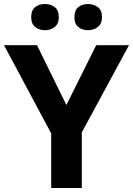

<svg xmlns="http://www.w3.org/2000/svg" viewBox="-20 -940 665 960"><path d="M312 -415 461 -714H625L389 -278V0H236V-273L0 -714H165ZM136 -854Q136 -889 156 -904.5Q176 -920 205 -920Q233 -920 253.5 -904.5Q274 -889 274 -854Q274 -821 253.5 -805Q233 -789 205 -789Q176 -789 156 -805Q136 -821 136 -854ZM352 -854Q352 -889 371.5 -904.5Q391 -920 420 -920Q448 -920 469 -904.5Q490 -889 490 -854Q490 -821 469 -805Q448 -789 420 -789Q391 -789 371.5 -805Q352 -821 352 -854Z"/></svg>

Font: Noto Sans Syriac Eastern
Style: Bold
Weight: 700
Designer: Patrick Giasson and the Monotype Design Team
Foundry: Monotype Imaging Inc.
Version: Version 3.001